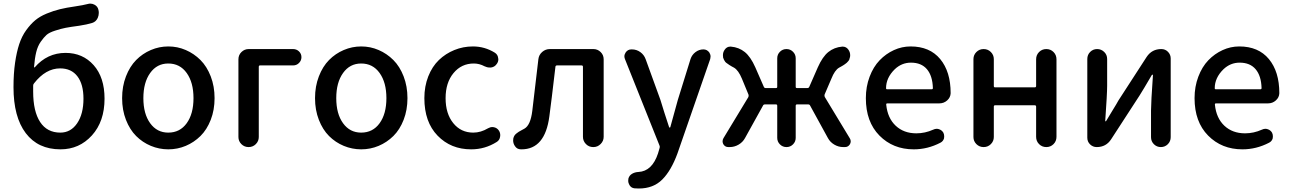

<svg xmlns="http://www.w3.org/2000/svg" viewBox="-20 -825 7237 1077"><path d="M170.9 -357.4Q166 -352.5 166 -344.7V-311.5Q166 -200.2 205.1 -140.6Q244.1 -81.1 318.4 -81.1Q377 -81.1 412.6 -133.3Q448.2 -185.5 448.2 -271.5Q448.2 -352.5 414.1 -397Q379.9 -441.4 317.4 -441.4Q236.3 -441.4 170.9 -357.4ZM472.7 -802.7Q479.5 -804.7 486.3 -804.7Q499 -804.7 509.8 -798.8Q528.3 -789.1 532.2 -769.5Q534.2 -761.7 534.2 -752.9Q534.2 -738.3 528.3 -724.6Q518.6 -703.1 497.1 -696.3Q468.8 -687.5 424.8 -680.7Q373 -673.8 348.1 -668.9Q323.2 -664.1 289.6 -653.3Q255.9 -642.6 240.7 -628.9Q225.6 -615.2 208.5 -590.8Q191.4 -566.4 183.1 -532.2Q174.8 -498 170.9 -449.2Q170.9 -447.3 172.4 -446.8Q173.8 -446.3 174.8 -447.3Q245.1 -528.3 347.7 -528.3Q444.3 -528.3 505.4 -459.5Q566.4 -390.6 566.4 -271.5Q566.4 -143.6 495.6 -65.4Q424.8 12.7 319.3 12.7Q193.4 12.7 124.5 -78.1Q55.7 -168.9 55.7 -335.9Q55.7 -412.1 64.5 -472.7Q73.2 -533.2 87.9 -577.6Q102.5 -622.1 127 -655.8Q151.4 -689.5 177.7 -711.4Q204.1 -733.4 242.2 -749Q280.3 -764.6 316.4 -773.4Q352.5 -782.2 401.4 -789.1Q447.3 -795.9 472.7 -802.7Z M665 -274.4Q665 -340.8 686.5 -396.5Q708 -452.1 743.7 -488.3Q779.3 -524.4 826.2 -544.4Q873 -564.5 924.3 -564.5Q975.6 -564.5 1022 -544.4Q1068.4 -524.4 1104.5 -488.3Q1140.6 -452.1 1162.1 -396.5Q1183.6 -340.8 1183.6 -274.4Q1183.6 -208 1162.1 -152.8Q1140.6 -97.7 1104.5 -62Q1068.4 -26.4 1022 -6.8Q975.6 12.7 924.3 12.7Q873 12.7 826.2 -6.8Q779.3 -26.4 743.7 -62Q708 -97.7 686.5 -152.8Q665 -208 665 -274.4ZM923.8 -81.1Q989.3 -81.1 1027.3 -133.8Q1065.4 -186.5 1065.4 -274.4Q1065.4 -362.3 1027.3 -415.5Q989.3 -468.8 923.8 -468.8Q860.4 -468.8 822.3 -415.5Q784.2 -362.3 784.2 -274.4Q784.2 -186.5 822.3 -133.8Q860.4 -81.1 923.8 -81.1Z M1317.4 -56.6V-492.2Q1317.4 -516.6 1334.5 -533.2Q1351.6 -549.8 1375 -549.8H1624Q1643.6 -549.8 1657.2 -536.6Q1670.9 -523.4 1670.9 -504.4Q1670.9 -485.4 1657.2 -471.7Q1643.6 -458 1624 -458H1438.5Q1431.6 -458 1431.6 -450.2V-56.6Q1431.6 -33.2 1415 -16.6Q1398.4 0 1374.5 0Q1350.6 0 1334 -16.6Q1317.4 -33.2 1317.4 -56.6Z M1747.1 -274.4Q1747.1 -340.8 1768.6 -396.5Q1790 -452.1 1825.7 -488.3Q1861.3 -524.4 1908.2 -544.4Q1955.1 -564.5 2006.3 -564.5Q2057.6 -564.5 2104 -544.4Q2150.4 -524.4 2186.5 -488.3Q2222.7 -452.1 2244.1 -396.5Q2265.6 -340.8 2265.6 -274.4Q2265.6 -208 2244.1 -152.8Q2222.7 -97.7 2186.5 -62Q2150.4 -26.4 2104 -6.8Q2057.6 12.7 2006.3 12.7Q1955.1 12.7 1908.2 -6.8Q1861.3 -26.4 1825.7 -62Q1790 -97.7 1768.6 -152.8Q1747.1 -208 1747.1 -274.4ZM2005.9 -81.1Q2071.3 -81.1 2109.4 -133.8Q2147.5 -186.5 2147.5 -274.4Q2147.5 -362.3 2109.4 -415.5Q2071.3 -468.8 2005.9 -468.8Q1942.4 -468.8 1904.3 -415.5Q1866.2 -362.3 1866.2 -274.4Q1866.2 -186.5 1904.3 -133.8Q1942.4 -81.1 2005.9 -81.1Z M2623 12.7Q2508.8 12.7 2434.6 -64Q2360.4 -140.6 2360.4 -274.4Q2360.4 -340.8 2382.3 -396.5Q2404.3 -452.1 2441.9 -488.3Q2479.5 -524.4 2528.8 -544.4Q2578.1 -564.5 2632.8 -564.5Q2699.2 -564.5 2755.9 -529.3Q2772.5 -518.6 2774.4 -499Q2775.4 -496.1 2775.4 -492.2Q2775.4 -476.6 2764.6 -463.9Q2753.9 -449.2 2734.4 -446.3Q2730.5 -446.3 2726.6 -446.3Q2711.9 -446.3 2698.2 -453.1Q2668.9 -468.8 2637.7 -468.8Q2568.4 -468.8 2523.9 -415Q2479.5 -361.3 2479.5 -274.4Q2479.5 -187.5 2522.5 -134.3Q2565.4 -81.1 2634.8 -81.1Q2676.8 -81.1 2717.8 -105.5Q2729.5 -112.3 2742.2 -112.3Q2746.1 -112.3 2751 -111.3Q2768.6 -107.4 2778.3 -92.8Q2786.1 -81.1 2786.1 -66.4Q2786.1 -62.5 2785.2 -57.6Q2782.2 -38.1 2765.6 -28.3Q2700.2 12.7 2623 12.7Z M2905.3 12.7Q2903.3 12.7 2902.3 12.7Q2879.9 12.7 2868.2 -5.9Q2858.4 -20.5 2858.4 -37.1Q2858.4 -42 2859.4 -48.8Q2861.3 -56.6 2865.2 -63.5Q2869.1 -70.3 2877.4 -76.7Q2885.7 -83 2890.1 -85.9Q2894.5 -88.9 2906.7 -95.2Q2918.9 -101.6 2921.9 -103.5Q2956.1 -123 2965.8 -203.1Q2972.7 -259.8 2984.9 -365.2Q2997.1 -470.7 3000 -493.2Q3002.9 -517.6 3021.5 -533.7Q3040 -549.8 3064.5 -549.8H3308.6Q3332 -549.8 3349.1 -533.2Q3366.2 -516.6 3366.2 -492.2V-57.6Q3366.2 -34.2 3349.1 -17.1Q3332 0 3308.6 0H3307.6Q3283.2 0 3266.6 -17.1Q3250 -34.2 3250 -57.6V-450.2Q3250 -458 3242.2 -458H3104.5Q3096.7 -458 3095.7 -451.2Q3072.3 -251 3061.5 -171.9Q3037.1 12.7 2905.3 12.7Z M3925.8 -547.9Q3946.3 -547.9 3959 -530.3Q3965.8 -519.5 3965.8 -507.8Q3965.8 -502 3963.9 -494.1L3780.3 35.2Q3745.1 131.8 3694.8 182.1Q3644.5 232.4 3563.5 232.4Q3550.8 232.4 3539.1 231.4Q3520.5 229.5 3510.7 212.9Q3503.9 201.2 3503.9 188.5Q3503.9 182.6 3504.9 176.8Q3509.8 159.2 3525.4 149.9Q3541 140.6 3561.5 139.6Q3637.7 135.7 3670.9 36.1L3679.7 5.9Q3682.6 -1 3679.7 -7.8L3485.4 -494.1Q3482.4 -502 3482.4 -508.8Q3482.4 -519.5 3489.3 -530.3Q3501 -547.9 3521.5 -547.9H3524.4Q3550.8 -547.9 3571.8 -532.7Q3592.8 -517.6 3601.6 -493.2L3684.6 -264.6Q3690.4 -245.1 3707 -192.4Q3723.6 -139.6 3733.4 -111.3Q3734.4 -109.4 3736.8 -109.4Q3739.3 -109.4 3740.2 -112.3L3782.2 -264.6L3853.5 -494.1Q3861.3 -517.6 3881.3 -532.7Q3901.4 -547.9 3925.8 -547.9Z M4605.5 -294.9Q4603.5 -288.1 4606.4 -281.2L4747.1 -48.8Q4752 -41 4752 -32.2Q4752 -24.4 4748 -16.6Q4738.3 0 4719.7 0H4710Q4683.6 0 4660.2 -13.7Q4636.7 -27.3 4624 -50.8L4524.4 -232.4Q4521.5 -239.3 4513.7 -239.3H4450.2Q4443.4 -239.3 4443.4 -231.4V-51.8Q4443.4 -30.3 4428.2 -15.1Q4413.1 0 4391.6 0Q4370.1 0 4355 -15.1Q4339.8 -30.3 4339.8 -51.8V-231.4Q4339.8 -239.3 4333 -239.3H4270.5Q4262.7 -239.3 4259.8 -232.4L4159.2 -50.8Q4146.5 -27.3 4123 -13.7Q4099.6 0 4073.2 0H4065.4Q4046.9 0 4037.1 -16.6Q4033.2 -24.4 4033.2 -32.2Q4033.2 -41 4038.1 -49.8L4177.7 -280.3Q4180.7 -287.1 4178.7 -293.9L4141.6 -383.8Q4122.1 -430.7 4097.7 -445.3Q4095.7 -446.3 4085 -452.1Q4074.2 -458 4071.3 -460.4Q4068.4 -462.9 4060.1 -468.3Q4051.8 -473.6 4048.3 -478Q4044.9 -482.4 4041.5 -488.8Q4038.1 -495.1 4036.1 -502V-503.9Q4035.2 -509.8 4035.2 -515.6Q4035.2 -532.2 4044.9 -545.9Q4056.6 -563.5 4076.2 -563.5Q4078.1 -563.5 4080.1 -563.5Q4125 -559.6 4157.7 -533.2Q4190.4 -506.8 4216.8 -447.3L4264.6 -337.9Q4267.6 -331.1 4274.4 -331.1H4333Q4339.8 -331.1 4339.8 -337.9V-498Q4339.8 -519.5 4355 -534.7Q4370.1 -549.8 4391.6 -549.8Q4413.1 -549.8 4428.2 -534.7Q4443.4 -519.5 4443.4 -498V-337.9Q4443.4 -331.1 4450.2 -331.1H4508.8Q4516.6 -331.1 4519.5 -337.9L4567.4 -447.3Q4593.8 -506.8 4626.5 -533.2Q4659.2 -559.6 4704.1 -563.5Q4706.1 -563.5 4707 -563.5Q4727.5 -563.5 4739.3 -545.9Q4749 -532.2 4749 -514.6Q4749 -509.8 4748 -503.9L4747.1 -502.9Q4746.1 -496.1 4744.1 -491.2Q4742.2 -486.3 4737.3 -481Q4732.4 -475.6 4729.5 -472.7Q4726.6 -469.7 4719.2 -464.8Q4711.9 -460 4709 -458Q4706.1 -456.1 4697.3 -451.2Q4688.5 -446.3 4686.5 -445.3Q4662.1 -430.7 4643.6 -383.8Z M5105.5 12.7Q4989.3 12.7 4913.1 -64.5Q4836.9 -141.6 4836.9 -274.4Q4836.9 -338.9 4857.9 -394.5Q4878.9 -450.2 4914.1 -486.8Q4949.2 -523.4 4994.1 -543.9Q5039.1 -564.5 5087.9 -564.5Q5195.3 -564.5 5253.9 -493.7Q5312.5 -422.9 5312.5 -302.7Q5312.5 -302.7 5312.5 -301.8Q5311.5 -278.3 5293 -261.7Q5274.4 -245.1 5249 -245.1H4957Q4950.2 -245.1 4951.2 -237.3Q4959 -162.1 5004.4 -119.6Q5049.8 -77.1 5120.1 -77.1Q5168.9 -77.1 5214.8 -97.7Q5224.6 -102.5 5234.4 -102.5Q5240.2 -102.5 5246.1 -100.6Q5262.7 -95.7 5271.5 -81.1Q5276.4 -71.3 5276.4 -60.5Q5276.4 -54.7 5275.4 -48.8Q5270.5 -32.2 5254.9 -24.4Q5183.6 12.7 5105.5 12.7ZM4950.2 -330.1Q4950.2 -324.2 4956.1 -324.2H5206.1Q5212.9 -324.2 5212.9 -331.1Q5212.9 -331.1 5212.9 -331.1Q5210.9 -399.4 5179.7 -436.5Q5148.4 -473.6 5089.8 -473.6Q5038.1 -473.6 4999 -436.5Q4950.2 -388.7 4950.2 -330.1Z M5440.4 -56.6V-493.2Q5440.4 -516.6 5457 -533.2Q5473.6 -549.8 5497.6 -549.8Q5521.5 -549.8 5538.1 -533.2Q5554.7 -516.6 5554.7 -493.2V-342.8Q5554.7 -335 5561.5 -335H5784.2Q5792 -335 5792 -342.8V-492.2Q5792 -516.6 5808.6 -533.2Q5825.2 -549.8 5849.1 -549.8Q5873 -549.8 5889.6 -533.2Q5906.2 -516.6 5906.2 -492.2V-57.6Q5906.2 -33.2 5889.6 -16.6Q5873 0 5849.1 0Q5825.2 0 5808.6 -16.6Q5792 -33.2 5792 -57.6V-226.6Q5792 -234.4 5784.2 -234.4H5561.5Q5554.7 -234.4 5554.7 -226.6V-56.6Q5554.7 -33.2 5538.1 -16.6Q5521.5 0 5497.6 0Q5473.6 0 5457 -16.6Q5440.4 -33.2 5440.4 -56.6Z M6131.8 0Q6110.4 0 6094.7 -15.1Q6079.1 -30.3 6079.1 -52.7V-494.1Q6079.1 -517.6 6095.2 -533.7Q6111.3 -549.8 6134.3 -549.8Q6157.2 -549.8 6173.8 -533.7Q6190.4 -517.6 6190.4 -494.1V-344.7Q6190.4 -298.8 6179.7 -147.5Q6178.7 -144.5 6181.6 -144.5Q6184.6 -144.5 6185.5 -147.5Q6194.3 -163.1 6219.7 -204.1Q6245.1 -245.1 6253.9 -261.7L6412.1 -505.9Q6441.4 -549.8 6494.1 -549.8Q6516.6 -549.8 6531.7 -534.2Q6546.9 -518.6 6546.9 -497.1V-55.7Q6546.9 -32.2 6530.8 -16.1Q6514.6 0 6491.7 0Q6468.8 0 6452.6 -16.1Q6436.5 -32.2 6436.5 -55.7V-205.1Q6436.5 -250 6447.3 -403.3Q6447.3 -406.2 6444.8 -406.2Q6442.4 -406.2 6440.4 -403.3Q6392.6 -321.3 6372.1 -289.1L6212.9 -43.9Q6184.6 0 6131.8 0Z M6949.2 12.7Q6833 12.7 6756.8 -64.5Q6680.7 -141.6 6680.7 -274.4Q6680.7 -338.9 6701.7 -394.5Q6722.7 -450.2 6757.8 -486.8Q6793 -523.4 6837.9 -543.9Q6882.8 -564.5 6931.6 -564.5Q7039.1 -564.5 7097.7 -493.7Q7156.2 -422.9 7156.2 -302.7Q7156.2 -302.7 7156.2 -301.8Q7155.3 -278.3 7136.7 -261.7Q7118.2 -245.1 7092.8 -245.1H6800.8Q6793.9 -245.1 6794.9 -237.3Q6802.7 -162.1 6848.1 -119.6Q6893.6 -77.1 6963.9 -77.1Q7012.7 -77.1 7058.6 -97.7Q7068.4 -102.5 7078.1 -102.5Q7084 -102.5 7089.8 -100.6Q7106.4 -95.7 7115.2 -81.1Q7120.1 -71.3 7120.1 -60.5Q7120.1 -54.7 7119.1 -48.8Q7114.3 -32.2 7098.6 -24.4Q7027.3 12.7 6949.2 12.7ZM6793.9 -330.1Q6793.9 -324.2 6799.8 -324.2H7049.8Q7056.6 -324.2 7056.6 -331.1Q7056.6 -331.1 7056.6 -331.1Q7054.7 -399.4 7023.4 -436.5Q6992.2 -473.6 6933.6 -473.6Q6881.8 -473.6 6842.8 -436.5Q6793.9 -388.7 6793.9 -330.1Z"/></svg>

Font: Gen Jyuu Gothic P Medium
Style: Regular
Weight: 500
Designer: [Source Han Sans]
Ryoko NISHIZUKA  (kana & ideographs); Paul D. Hunt (Latin, Greek & Cyrillic); Wenlong ZHANG  (bopomofo
Version: Version 1.002.20150607